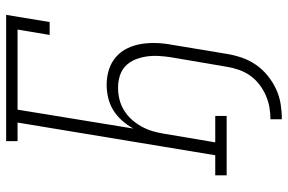

<svg xmlns="http://www.w3.org/2000/svg" viewBox="-180 -596 959 640"><g transform="rotate(-90 300.0 -275.5)"><path d="M223 184V146Q243 146 263 142.5Q283 139 302.5 130.5Q322 122 339.5 108.5Q357 95 369 77.5Q381 60 388 40Q395 20 398 0L430 -188Q433 -208 434 -228.5Q435 -249 432 -268.5Q429 -288 421.5 -306Q414 -324 400.5 -337Q387 -350 368 -356Q349 -362 328 -362Q309 -362 290 -357.5Q271 -353 253.5 -342.5Q236 -332 222.5 -317Q209 -302 199 -284Q189 -266 183.5 -247.5Q178 -229 175 -210L146 -38H234V0H36V-38H103L212 -697H150V-735H571L547 -590H504L522 -697H255L192 -311Q203 -331 218.5 -348.5Q234 -366 253.5 -378Q273 -390 295 -395Q317 -400 338 -400Q364 -400 388 -392.5Q412 -385 430.5 -369Q449 -353 459.5 -331Q470 -309 474 -284.5Q478 -260 477 -233.5Q476 -207 471 -181L441 0Q437 25 428.5 50Q420 75 405 97Q390 119 368.5 136.5Q347 154 323 165Q299 176 273.5 180Q248 184 223 184Z"/></g></svg>

Font: Iosevka Slab XLtEx
Style: Italic
Weight: 200
Width: 7
Italic angle: -9°
Monospace: yes
Designer: Belleve Invis
Foundry: Belleve Invis
Version: Version 11.1.0; ttfautohint (v1.8.3)